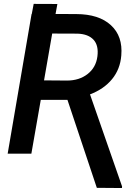

<svg xmlns="http://www.w3.org/2000/svg" viewBox="-20 -782 714 977"><path d="M141.6 -710.4 151.4 -762.2 272 -761.7 262.7 -710.9 368.2 -710.4Q483.4 -710 544.4 -653.8Q605.5 -597.7 597.2 -500Q591.8 -430.2 550.3 -379.4Q508.8 -328.6 438 -301.8L601.1 166.5L600.6 174.8L472.7 173.8L323.2 -273.9H187.5L139.6 0H19L140.6 -710.4ZM204.1 -373 320.8 -372.1Q383.3 -372.1 425.8 -405.3Q468.3 -438.5 475.6 -494.6Q482.9 -550.3 456.1 -579.6Q429.2 -608.9 374.5 -610.8L245.6 -611.3Z"/></svg>

Font: Roboto Medium
Style: Italic
Weight: 500
Italic angle: -12°
Designer: Google
Version: Version 2.134; 2016